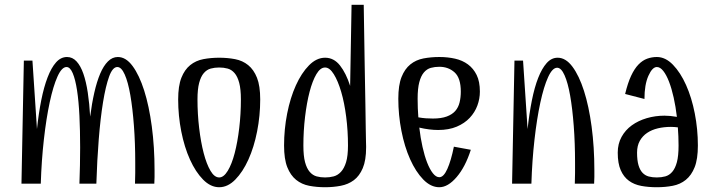

<svg xmlns="http://www.w3.org/2000/svg" viewBox="-20 -770 2996 805"><path d="M472 -489Q452 -489 437.5 -449Q423 -409 412 -341.5Q401 -274 394 -185.5Q387 -97 384 0H313Q316 -78 316 -152Q316 -223 313 -284.5Q310 -346 303 -391.5Q296 -437 285 -463Q274 -489 259 -489Q239 -489 221 -449Q203 -409 188.5 -341.5Q174 -274 164 -185.5Q154 -97 151 0H70L80 -516H116L135 -229Q142 -295 153 -350Q164 -405 179.5 -445.5Q195 -486 215 -508.5Q235 -531 261 -531Q284 -531 301 -512.5Q318 -494 329.5 -461Q341 -428 348 -382Q355 -336 358 -281Q365 -336 375.5 -382Q386 -428 400 -461Q414 -494 432.5 -512.5Q451 -531 474 -531Q508 -531 536 -493Q564 -455 584.5 -390.5Q605 -326 616.5 -239.5Q628 -153 628 -56Q628 -42 628 -28Q628 -14 627 0H546Q547 -23 547 -44.5Q547 -66 547 -88Q547 -170 541.5 -243Q536 -316 526.5 -371Q517 -426 503 -457.5Q489 -489 472 -489Z M899 -26Q918 -26 935 -54Q952 -82 964 -128Q976 -174 983 -233Q990 -292 990 -353Q990 -396 983 -422.5Q976 -449 963.5 -463.5Q951 -478 934.5 -482.5Q918 -487 899 -487Q880 -487 863.5 -482.5Q847 -478 834.5 -463.5Q822 -449 815 -422.5Q808 -396 808 -353Q808 -292 815 -233Q822 -174 834 -128Q846 -82 862.5 -54Q879 -26 899 -26ZM899 15Q863 15 831.5 -17Q800 -49 776.5 -101Q753 -153 740 -219Q727 -285 727 -353Q727 -410 740.5 -444Q754 -478 777.5 -497Q801 -516 832.5 -522Q864 -528 899 -528Q934 -528 965.5 -522Q997 -516 1020.5 -497Q1044 -478 1057.5 -444Q1071 -410 1071 -353Q1071 -285 1058 -219Q1045 -153 1021.5 -101Q998 -49 966.5 -17Q935 15 899 15Z M1505 -750Q1507 -602 1509 -500Q1511 -398 1512 -332Q1513 -266 1513.5 -230Q1514 -194 1514.5 -177Q1515 -160 1515 -156.5Q1515 -153 1515 -152Q1515 -98 1501 -65Q1487 -32 1463.5 -14.5Q1440 3 1408.5 9Q1377 15 1343 15Q1308 15 1276.5 9Q1245 3 1221.5 -16Q1198 -35 1184.5 -69Q1171 -103 1171 -160Q1171 -228 1184 -294Q1197 -360 1220.5 -412Q1244 -464 1275.5 -496Q1307 -528 1343 -528Q1380 -528 1405.5 -495.5Q1431 -463 1448 -410L1454 -750ZM1343 -487Q1323 -487 1306.5 -459Q1290 -431 1278 -385Q1266 -339 1259 -280Q1252 -221 1252 -160Q1252 -116 1259 -90Q1266 -64 1278.5 -49.5Q1291 -35 1307.5 -30.5Q1324 -26 1343 -26Q1362 -26 1379 -30.5Q1396 -35 1409.5 -49.5Q1423 -64 1431 -90Q1439 -116 1439 -160Q1439 -221 1431.5 -280Q1424 -339 1410.5 -385Q1397 -431 1379.5 -459Q1362 -487 1343 -487Z M1992 -386Q1992 -356 1981.5 -327.5Q1971 -299 1949.5 -276Q1928 -253 1895 -239Q1862 -225 1817 -225Q1799 -225 1779 -227.5Q1759 -230 1738 -235Q1743 -192 1751.5 -154Q1760 -116 1771 -88Q1782 -60 1795 -43.5Q1808 -27 1822 -27Q1840 -27 1855.5 -61.5Q1871 -96 1883 -155L1954 -142Q1931 -70 1894.5 -27.5Q1858 15 1822 15Q1786 15 1754.5 -17.5Q1723 -50 1699.5 -102.5Q1676 -155 1663 -221.5Q1650 -288 1650 -356Q1650 -413 1663.5 -447Q1677 -481 1700.5 -500Q1724 -519 1755.5 -525Q1787 -531 1822 -531Q1857 -531 1888 -524Q1919 -517 1942 -500Q1965 -483 1978.5 -455.5Q1992 -428 1992 -386ZM1731 -356Q1731 -315 1734 -278Q1751 -275 1766 -274Q1781 -273 1795 -273Q1830 -273 1853 -281.5Q1876 -290 1889 -305Q1902 -320 1907 -341Q1912 -362 1912 -386Q1912 -443 1886 -466.5Q1860 -490 1822 -490Q1803 -490 1786.5 -485.5Q1770 -481 1757.5 -466.5Q1745 -452 1738 -425.5Q1731 -399 1731 -356Z M2316 -486Q2296 -486 2278 -446.5Q2260 -407 2245.5 -340Q2231 -273 2221 -185Q2211 -97 2208 0H2127L2137 -516H2173L2192 -229Q2199 -294 2210 -349Q2221 -404 2236.5 -443.5Q2252 -483 2272 -505.5Q2292 -528 2318 -528Q2352 -528 2380 -490.5Q2408 -453 2428.5 -389Q2449 -325 2460.5 -239Q2472 -153 2472 -56Q2472 -42 2472 -28Q2472 -14 2471 0H2390Q2391 -23 2391 -44.5Q2391 -66 2391 -88Q2391 -170 2385.5 -242.5Q2380 -315 2370.5 -369Q2361 -423 2347 -454.5Q2333 -486 2316 -486Z M2734 -531Q2770 -531 2801.5 -498.5Q2833 -466 2856.5 -413.5Q2880 -361 2893 -294.5Q2906 -228 2906 -160Q2906 -103 2892.5 -69Q2879 -35 2855.5 -16Q2832 3 2800.5 9Q2769 15 2734 15Q2699 15 2669 9.5Q2639 4 2617 -12Q2595 -28 2582.5 -56.5Q2570 -85 2570 -130Q2570 -167 2586 -196Q2602 -225 2629 -244.5Q2656 -264 2691.5 -274.5Q2727 -285 2766 -285Q2790 -285 2818 -280Q2813 -323 2804.5 -361Q2796 -399 2785 -427.5Q2774 -456 2761 -472.5Q2748 -489 2734 -489Q2715 -489 2698.5 -452Q2682 -415 2682 -355L2601 -376Q2612 -422 2626 -452Q2640 -482 2657 -499.5Q2674 -517 2693.5 -524Q2713 -531 2734 -531ZM2825 -160Q2825 -198 2822 -236Q2814 -237 2807 -237.5Q2800 -238 2793 -238Q2764 -238 2738.5 -232Q2713 -226 2693.5 -213Q2674 -200 2662.5 -179.5Q2651 -159 2651 -130Q2651 -98 2657 -77.5Q2663 -57 2674 -45.5Q2685 -34 2700 -30Q2715 -26 2734 -26Q2753 -26 2769.5 -30.5Q2786 -35 2798.5 -49.5Q2811 -64 2818 -90Q2825 -116 2825 -160Z"/></svg>

Font: Combo
Style: Regular
Weight: 400
Designer: Eduardo Rodriguez Tunni
Foundry: Eduardo Rodriguez Tunni
Version: Version 1.001